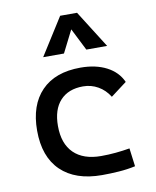

<svg xmlns="http://www.w3.org/2000/svg" viewBox="-89 -863 763 941"><g transform="rotate(-10 293.0 -392.5)"><path d="M342.8 9.8Q210.4 9.8 138.4 -59.8Q66.4 -129.4 66.4 -259.8Q66.4 -386.7 134.5 -457Q202.6 -527.3 329.1 -527.3Q404.8 -527.3 458.7 -499.3Q512.7 -471.2 535.6 -419.9L456.1 -359.9Q434.1 -395.5 399.9 -415Q365.7 -434.6 325.2 -434.6Q252 -434.6 211.4 -390.4Q170.9 -346.2 170.9 -264.6Q170.9 -176.3 218.5 -129.6Q266.1 -83 354.5 -83Q390.6 -83 426.8 -86.4Q462.9 -89.8 497.1 -95.7L508.8 -4.9Q468.8 3.9 426 6.8Q383.3 9.8 342.8 9.8ZM158.2 -609.4 275.4 -794.9H359.4L476.6 -609.4H373L312.5 -729.5H322.3L261.7 -609.4Z"/></g></svg>

Font: Cascadia Code
Style: Regular
Weight: 400
Designer: Aaron Bell
Foundry: Saja Typeworks
Version: Version 2404.023